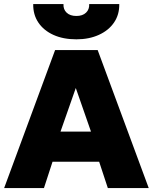

<svg xmlns="http://www.w3.org/2000/svg" viewBox="-20 -954 776 974"><path d="M1 0 259.5 -700H475.5L734.5 0H527L483 -133.5H246.5L203 0ZM287 -286.5H441.5L364.5 -507.5ZM367.5 -754.5Q300.5 -754.5 251 -777Q201.5 -799.5 174.5 -839.8Q147.5 -880 148.5 -933.5H302Q300.5 -906.5 318 -889.8Q335.5 -873 367.5 -873Q399 -873 416.5 -889.8Q434 -906.5 432.5 -933.5H585Q586 -880 558.5 -839.8Q531 -799.5 481.2 -777Q431.5 -754.5 367.5 -754.5Z"/></svg>

Font: Geologica Roman ExtraBold
Style: Regular
Weight: 800
Designer: Sindre Bremnes, Frode Helland
Foundry: Monokrom Skriftforlag AS
Version: Version 1.010;gftools[0.9.28]